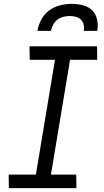

<svg xmlns="http://www.w3.org/2000/svg" viewBox="-20 -975 540 995"><path d="M376 0H26L25 -70H166L265 -665H134L133 -735H483L484 -665H343L244 -70H375ZM174 -815Q179 -845 194 -873.5Q209 -902 235 -921Q261 -940 291.5 -947.5Q322 -955 352 -955Q382 -955 410.5 -947.5Q439 -940 458 -921Q477 -902 483 -873.5Q489 -845 484 -815H414Q417 -831 413.5 -847Q410 -863 399 -873.5Q388 -884 373 -888Q358 -892 342 -892Q326 -892 309 -888Q292 -884 278 -873.5Q264 -863 255.5 -847Q247 -831 244 -815Z"/></svg>

Font: Iosevka Fixed
Style: Italic
Weight: 400
Italic angle: -9°
Monospace: yes
Designer: Belleve Invis
Foundry: Belleve Invis
Version: Version 33.2.4